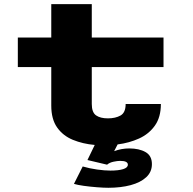

<svg xmlns="http://www.w3.org/2000/svg" viewBox="-20 -678 915 910"><path d="M223 -177.5V-360H64.5V-500H223V-658.5H415V-500H755V-360H415V-185Q415 -145.5 435.2 -131.2Q455.5 -117 491.5 -117Q527 -117 551.2 -130.5Q575.5 -144 575.5 -185H742.5Q742.5 -122.5 714 -82.5Q685.5 -42.5 639 -21.5Q592.5 -0.5 537.5 6.5L521 38.5Q555.5 25.5 592.5 25.5Q639.5 25.5 669.8 42.8Q700 60 700 100Q700 137 673 162Q646 187 599.2 199.5Q552.5 212 493.5 212Q472 212 439.8 209.5Q407.5 207 377 202.8Q346.5 198.5 330.5 193.5L372 111Q404.5 120.5 440.2 125.5Q476 130.5 503.5 130.5Q542 130.5 564 123.5Q586 116.5 586 102.5Q586 84.5 549.5 84.5Q536.5 84.5 517.8 88.5Q499 92.5 487.5 102.5L394.5 80.5L429 9Q372.5 4 325.5 -15.2Q278.5 -34.5 250.8 -73.8Q223 -113 223 -177.5Z"/></svg>

Font: Trispace SemiExpanded ExtraBold
Style: Regular
Weight: 800
Width: 6
Designer: Tyler Finck
Foundry: Etcetera Type Company
Version: Version 1.210; ttfautohint (v1.8.3)